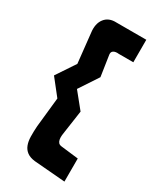

<svg xmlns="http://www.w3.org/2000/svg" viewBox="-186 -788 706 850"><g transform="rotate(30 167.0 -363.5)"><path d="M87 -304 23 -385 87 -481 71 -630Q65 -675 85.5 -701.5Q106 -728 146 -726H298V-611H224Q207 -613 197 -607Q187 -601 189 -587L205 -481L141 -384L205 -305L189 -195Q187 -184 186 -173Q185 -162 186.5 -152.5Q188 -143 193.5 -136.5Q199 -130 213 -129L298 -119V-1L139 -14Q114 -17 99 -28Q84 -39 77 -57Q70 -75 69.5 -99.5Q69 -124 71 -153Z"/></g></svg>

Font: Do Hyeon
Style: Regular
Weight: 400
Version: Version 1.001